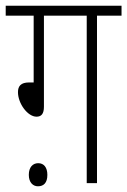

<svg xmlns="http://www.w3.org/2000/svg" viewBox="-20 -642 446 673"><path d="M134 -587H284V0H320V-587H406V-622H0V-587H98V-353H82C53 -353 43 -340 43 -319C43 -279 77 -233 108 -233C125 -233 134 -243 134 -268ZM81 -29C81 -2 96 11 113 11C133 11 146 -1 146 -29C146 -55 134 -70 114 -70C95 -70 81 -56 81 -29Z"/></svg>

Font: Noto Sans ExtraCondensed ExtraLight
Style: Italic
Weight: 200
Width: 2
Italic angle: -12°
Designer: Monotype Design Team
Foundry: Monotype Imaging Inc.
Version: Version 2.013